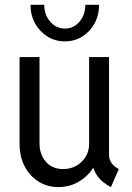

<svg xmlns="http://www.w3.org/2000/svg" viewBox="-20 -762 544 790"><path d="M219.7 7.8Q174.8 7.8 138.7 -14.9Q102.5 -37.6 81.5 -77.6Q60.5 -117.7 60.5 -169.9V-527.3H142.6V-170.9Q142.6 -127 168.7 -96.7Q194.8 -66.4 240.2 -66.4Q269.5 -66.4 293.7 -79.8Q317.9 -93.3 332.3 -116.7Q346.7 -140.1 346.7 -169.9V-527.3H428.7V-124Q428.7 -106 439 -91.1Q449.2 -76.2 468.8 -66.4L436.5 7.8Q399.4 -11.2 381.1 -37.4Q362.8 -63.5 360.4 -89.8L377.9 -70.3H343.8L373 -88.9Q352.5 -46.4 311.8 -19.3Q271 7.8 219.7 7.8ZM247.1 -591.8Q207 -591.8 175 -611.8Q143.1 -631.8 124.3 -665.8Q105.5 -699.7 105.5 -742.2H162.1Q162.1 -700.7 186.8 -672.6Q211.4 -644.5 247.1 -644.5Q282.7 -644.5 306.9 -672.6Q331.1 -700.7 331.1 -742.2H387.7Q387.7 -699.7 369.1 -665.8Q350.6 -631.8 318.8 -611.8Q287.1 -591.8 247.1 -591.8Z"/></svg>

Font: Reddit Sans Condensed
Style: Regular
Weight: 400
Designer: Stephen Hutchings
Foundry: Reddit
Version: Version 1.014